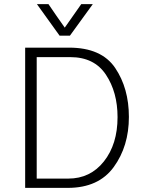

<svg xmlns="http://www.w3.org/2000/svg" viewBox="-20 -911 715 931"><path d="M374 -891H430L319 -738H269L159 -891H215Q234 -863 254 -834Q274 -805 294 -777ZM102 0V-680H315Q472 -680 538.5 -581.5Q605 -483 605 -344Q605 -202 531.5 -101Q458 0 309 0ZM321 -634H158V-45H311Q418 -45 484 -128.5Q550 -212 550 -343Q550 -464 493.5 -549Q437 -634 321 -634Z"/></svg>

Font: Palanquin ExtraLight
Style: Regular
Weight: 275
Designer: Pria Ravichandran
Version: Version 1.001